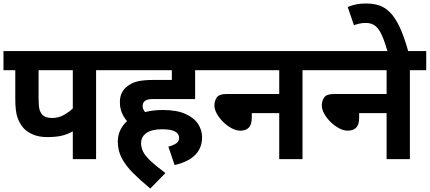

<svg xmlns="http://www.w3.org/2000/svg" viewBox="-20 -916 2473 1105"><path d="M533 -512V0H399V-160Q364 -141 331 -134Q298 -127 252 -127Q206 -127 172 -141Q138 -155 117 -177Q92 -205 80 -241.5Q68 -278 68 -345V-512H0V-622H627V-512ZM399 -512H202V-353Q202 -307 207 -287.5Q212 -268 225 -254Q242 -237 280 -237Q318 -237 349.5 -255.5Q381 -274 399 -292Z M949 -72Q976 -79 993.5 -90.5Q1011 -102 1011 -122Q1011 -146 988 -159Q965 -172 912 -172Q853 -172 822.5 -150.5Q792 -129 792 -92Q792 -67 803.5 -43.5Q815 -20 845.5 9Q876 38 932 80L845 169Q788 122 746 80Q704 38 681 -5.5Q658 -49 658 -100Q658 -138 672.5 -167.5Q687 -197 711 -219Q693 -240 681.5 -266.5Q670 -293 670 -328Q670 -360 681.5 -382.5Q693 -405 712 -419Q737 -439 771.5 -447.5Q806 -456 867 -456H969V-512H613V-622H1197V-512H1103V-346H871Q843 -346 832.5 -343.5Q822 -341 814 -335Q801 -325 801 -305Q801 -288 815 -271Q862 -283 916 -283Q997 -283 1047 -260.5Q1097 -238 1120 -202.5Q1143 -167 1143 -126Q1143 -3 985 34Z M1183 -622H1815V-512H1721V0H1587V-265H1429V-239Q1429 -199 1412 -181.5Q1395 -164 1363 -164Q1340 -164 1314 -177.5Q1288 -191 1265.5 -213Q1243 -235 1228.5 -260.5Q1214 -286 1214 -309Q1214 -335 1227.5 -355Q1241 -375 1285 -375H1587V-512H1183Z M1801 -622H2433V-512H2339V0H2205V-265H2047V-239Q2047 -199 2030 -181.5Q2013 -164 1981 -164Q1958 -164 1932 -177.5Q1906 -191 1883.5 -213Q1861 -235 1846.5 -260.5Q1832 -286 1832 -309Q1832 -335 1845.5 -355Q1859 -375 1903 -375H2205V-512H1801Z M2212 -615Q2195 -674 2178.5 -711.5Q2162 -749 2140.5 -766.5Q2119 -784 2085 -784Q2066 -784 2048.5 -780Q2031 -776 2017 -771L1981 -876Q2005 -886 2030.5 -891Q2056 -896 2086 -896Q2126 -896 2160 -885.5Q2194 -875 2223.5 -846Q2253 -817 2279.5 -761.5Q2306 -706 2331 -615Z"/></svg>

Font: RS Noto Sans
Style: Bold
Weight: 700
Designer: Monotype Design Team
Foundry: Monotype Imaging Inc.
Version: Version 3.10